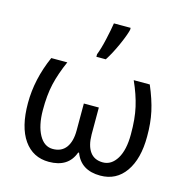

<svg xmlns="http://www.w3.org/2000/svg" viewBox="-117 -917 1015 1039"><g transform="rotate(15 391.0 -397.5)"><path d="M115.2 -536.1H205.1Q172.9 -463.4 158.2 -399.9Q143.6 -336.4 144 -251.5Q144.5 -166.5 172.9 -114.7Q201.2 -63 250 -63Q298.8 -63 324.2 -97.7Q349.1 -132.3 349.1 -192.9V-344.2H433.1V-192.9Q433.6 -130.4 458 -96.7Q482.4 -63 530.3 -63Q578.1 -63 608.4 -112.3Q638.2 -161.6 638.2 -248.5Q638.7 -335.4 624 -399.9Q609.4 -464.4 577.1 -536.1H667Q699.2 -460.9 712.9 -397.9Q726.6 -335 726.1 -259.8Q726.1 -134.8 675.3 -62.5Q624.5 9.8 535.2 9.8Q426.8 9.8 393.1 -80.1H388.2Q356.4 9.8 247.1 9.8Q157.7 9.8 106.9 -62.5Q56.2 -134.8 56.2 -268.6Q56.2 -402.3 115.2 -536.1ZM487.8 -805.2V-793.9Q480.5 -763.2 455.1 -706.1Q429.7 -648.9 401.9 -606H349.1V-620.1Q363.3 -656.2 376 -712.9Q388.7 -769.5 394 -805.2Z"/></g></svg>

Font: NotoSans
Style: Regular
Weight: 400
Designer: Monotype Design team
Foundry: Monotype Imaging Inc.
Version: Version 1.04